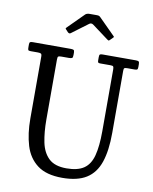

<svg xmlns="http://www.w3.org/2000/svg" viewBox="-104 -1051 910 1143"><g transform="rotate(10 351.0 -479.0)"><path d="M518 -695H456.5Q447 -695 444.2 -698.2Q441.5 -701.5 441.5 -711.5V-730.5Q441.5 -743.5 445.5 -746.8Q449.5 -750 461.5 -750H662Q674.5 -750 679.2 -747Q684 -744 684 -730.5V-713.5Q684 -701 679.8 -698Q675.5 -695 665.5 -695H621Q607 -695 603 -692Q599 -689 599 -675.5V-300Q599 -192.5 575.2 -122.8Q551.5 -53 497.2 -19Q443 15 351.5 15Q255 15 201 -25.8Q147 -66.5 125.5 -137.5Q104 -208.5 104 -300V-674.5Q104 -689 98 -692Q92 -695 79 -695H36Q23.5 -695 21.2 -699.5Q19 -704 19 -716.5V-732.5Q19 -744.5 23.8 -747.2Q28.5 -750 40 -750H268.5Q280.5 -750 286 -747.2Q291.5 -744.5 291.5 -731.5V-717.5Q291.5 -702 286.8 -698.5Q282 -695 267.5 -695H224Q207.5 -695 203.2 -691.8Q199 -688.5 199 -672.5V-310Q199 -234 211.2 -174Q223.5 -114 259.5 -79.5Q295.5 -45 366.5 -45Q434.5 -45 472 -70.8Q509.5 -96.5 524.2 -152.8Q539 -209 539 -300V-672.5Q539 -687 535.5 -691Q532 -695 518 -695ZM234.5 -845 223.5 -857Q218 -862.5 218 -864.5Q218 -866.5 223.5 -872L317.5 -966Q326 -974.5 344 -974.5H386.5Q396.5 -974.5 400.8 -972.5Q405 -970.5 409.5 -966L505.5 -870Q509.5 -866.5 509.8 -865Q510 -863.5 506 -859.5L489.5 -843Q484 -837.5 482 -837.8Q480 -838 473.5 -842.5L376 -915Q363 -924.5 351 -915.5L252.5 -842Q244 -835.5 234.5 -845Z"/></g></svg>

Font: Besley* Narrow
Style: Regular
Weight: 400
Width: 4
Designer: Owen Earl
Foundry: indestructible type*
Version: Version 3.000; ttfautohint (v1.8.3)